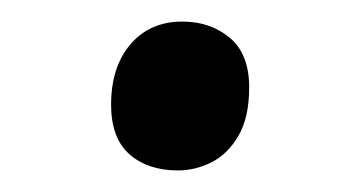

<svg xmlns="http://www.w3.org/2000/svg" viewBox="-20 -445 326 178"><path d="M145 -287Q117 -287 100 -302Q83 -317 83 -348Q83 -383 101 -404Q119 -425 149 -425Q175 -425 193 -410Q211 -395 211 -364Q211 -336 201 -319Q191 -302 176 -294.5Q161 -287 145 -287Z"/></svg>

Font: Noto Serif
Style: Italic
Weight: 400
Italic angle: -12°
Designer: Monotype Design Team
Foundry: Monotype Imaging Inc.
Version: Version 2.013